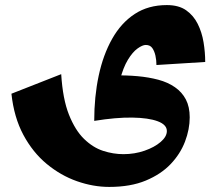

<svg xmlns="http://www.w3.org/2000/svg" viewBox="-20 -426 873 756"><path d="M410 310Q347 310 283 287.5Q219 265 164 219.5Q109 174 72 105Q35 36 25 -57L221 -134Q227 -36 251.5 25.5Q276 87 311 121Q346 155 386 168Q426 181 466 181Q510 181 549 167.5Q588 154 612.5 133Q637 112 637 90Q637 65 601 51.5Q565 38 501 37Q437 36 351 50L430 -129Q478 -130 522 -126Q566 -122 603.5 -112Q641 -102 669 -82.5Q697 -63 712 -34Q727 -5 727 36Q727 83 708.5 131.5Q690 180 652 220Q614 260 554 285Q494 310 410 310ZM351 50Q351 -45 368.5 -127.5Q386 -210 421.5 -273Q457 -336 510.5 -371Q564 -406 637 -406Q684 -406 713 -385.5Q742 -365 758.5 -332Q775 -299 781.5 -259.5Q788 -220 788 -182L596 -170Q596 -189 592 -207Q588 -225 579.5 -237Q571 -249 554 -249Q541 -249 521.5 -235Q502 -221 483.5 -190.5Q465 -160 452.5 -111.5Q440 -63 440 4Z"/></svg>

Font: Marhey Light SemiBold
Style: Regular
Weight: 600
Version: Version 1.000